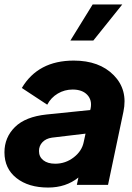

<svg xmlns="http://www.w3.org/2000/svg" viewBox="-23 -830 593 862"><path d="M526 -810 396 -648H293L393 -810ZM308 -558Q423 -558 487.5 -492.5Q552 -427 531 -328L462 0H322L329 -33Q273 12 193 12Q105 12 51 -30.5Q-3 -73 -3 -146Q-3 -213 44 -259.5Q91 -306 186 -316L382 -336L384 -344Q391 -381 368.5 -404.5Q346 -428 303 -428Q267 -428 236.5 -410Q206 -392 189 -360L75 -435Q148 -558 308 -558ZM225 -95Q271 -95 308 -123.5Q345 -152 353 -193L361 -230L210 -212Q183 -208 167.5 -191.5Q152 -175 152 -152Q152 -126 171.5 -110.5Q191 -95 225 -95Z"/></svg>

Font: Plus Jakarta Display
Style: Bold Italic
Weight: 700
Italic angle: -12°
Designer: Gumpita Rahayu
Foundry: Tokotype Studio
Version: Version 1.000;hotconv 1.0.109;makeotfexe 2.5.65596